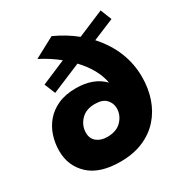

<svg xmlns="http://www.w3.org/2000/svg" viewBox="-176 -879 959 1013"><g transform="rotate(-30 304.0 -372.0)"><path d="M267 6Q142 6 78 -53.5Q14 -113 14 -205Q14 -251 28 -294.5Q42 -338 71.2 -372.5Q100.5 -407 146 -427.5Q191.5 -448 255 -448Q362 -448 422 -386Q406 -474 328 -556L149 -481L122 -547L270 -610Q218 -652 157 -683L282 -750Q355 -717 413 -670L574 -738L601 -670L471 -616Q588 -486 588 -325Q588 -256 567.5 -196Q547 -136 506.8 -90.8Q466.5 -45.5 406.5 -19.8Q346.5 6 267 6ZM272 -142Q329 -142 359.5 -174.5Q390 -207 390 -249Q390 -280 368.5 -303Q347 -326 300 -326Q245 -326 214.5 -293Q184 -260 184 -217Q184 -181.5 208.5 -161.8Q233 -142 272 -142Z"/></g></svg>

Font: Argentum Sans
Style: Bold Italic
Weight: 700
Italic angle: -11°
Designer: Julieta Ulanovsky (font), Cristiano Sobral (main changes and remaster)
Foundry: Julieta Ulanovsky (font), Cristiano Sobral (main changes and remaster)
Version: Version 2.007;June 15, 2022;FontCreator 14.0.0.2814 64-bit; 